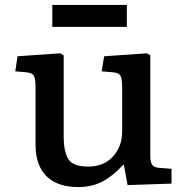

<svg xmlns="http://www.w3.org/2000/svg" viewBox="-20 -744 756 778"><path d="M297 14Q213 14 168.5 -30Q124 -74 124 -157V-389Q124 -424 117.5 -436.5Q111 -449 87 -451L42 -455L51 -516L224 -528L238 -520V-190Q238 -131 256.5 -100Q275 -69 337 -69Q401 -69 438 -110Q475 -151 475 -212V-389Q475 -422 469 -435.5Q463 -449 438 -451L392 -455L402 -516L575 -528L589 -520V-113Q589 -88 596 -77Q603 -66 623 -64L675 -60V0L497 6L482 -76H479Q439 -32 396 -9Q353 14 297 14ZM192 -635V-724H494V-635Z"/></svg>

Font: Literata 7pt Medium
Style: Regular
Weight: 500
Designer: Latin by Veronika Burian and Jose Scaglione. Greek by Irene Vlachou. Cyrillic by Vera Evstafieva.
Foundry: TypeTogether
Version: Version 3.002